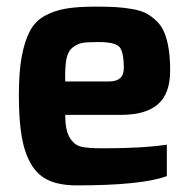

<svg xmlns="http://www.w3.org/2000/svg" viewBox="-20 -555 565 580"><path d="M37 -268Q37 -337 45.5 -383.5Q54 -430 70 -460.5Q86 -491 115 -507Q144 -523 179.5 -529Q215 -535 269 -535Q305 -535 330 -533.5Q355 -532 380.5 -527.5Q406 -523 422 -514.5Q438 -506 453 -491.5Q468 -477 476.5 -456.5Q485 -436 489.5 -407.5Q494 -379 494 -342Q494 -272 457 -240Q420 -208 346 -208H177Q177 -162 190.5 -139.5Q204 -117 224.5 -112Q245 -107 289 -107Q412 -107 484 -118V-23Q409 5 212 5Q161 5 127.5 -10Q94 -25 74 -59Q54 -93 45.5 -143Q37 -193 37 -268ZM177 -309H310Q354 -309 354 -349Q354 -399 340.5 -413.5Q327 -428 277 -428Q245 -428 229.5 -425.5Q214 -423 199.5 -411.5Q185 -400 180.5 -376Q176 -352 177 -309Z"/></svg>

Font: Mina
Style: Bold
Weight: 700
Version: Version 1.000